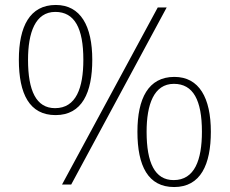

<svg xmlns="http://www.w3.org/2000/svg" viewBox="-20 -744 927 774"><path d="M204 -280C311 -280 352 -371 352 -503C352 -639 305 -724 205 -724C100 -724 56 -637 56 -503C56 -365 99 -280 204 -280ZM230 0H267L652 -714H616ZM202 -308C126 -308 93 -378 93 -503C93 -612 122 -696 203 -696C281 -696 316 -630 316 -503C316 -390 287 -308 202 -308ZM682 10C789 10 830 -81 830 -213C830 -349 783 -434 683 -434C578 -434 534 -347 534 -213C534 -75 577 10 682 10ZM680 -18C604 -18 571 -88 571 -213C571 -322 600 -406 681 -406C759 -406 794 -340 794 -213C794 -100 765 -18 680 -18Z"/></svg>

Font: Noto Serif Gurmukhi ExtraLight
Style: Regular
Weight: 200
Designer: Vaibhav Singh and the Monotype Design Team
Foundry: Monotype Imaging Inc.
Version: Version 2.004